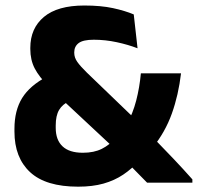

<svg xmlns="http://www.w3.org/2000/svg" viewBox="-20 -673 728 707"><path d="M688.4 -0.3H521.7Q512.3 -9.7 498.5 -23.9Q484.7 -38 469.7 -53.3Q454.6 -68.7 441.3 -82.3Q428 -95.9 419.9 -104.3L398.4 -129.3L184 -329.4L158.4 -355.9Q124 -389.9 107.8 -421.1Q91.6 -452.3 91.6 -492.7V-496.8Q91.6 -568.7 141.7 -610.7Q191.8 -652.7 290.5 -652.7Q351.4 -652.7 396 -643.1Q440.6 -633.4 472.5 -619.9L486.5 -495.2Q452.2 -508.5 410 -517.6Q367.7 -526.7 325.4 -526.7Q286 -526.7 269.7 -514.4Q253.4 -502.1 253.4 -480.3V-478.5Q253.4 -460.8 264.9 -444.7Q276.4 -428.6 299.4 -406.1L484.9 -227.5L521.5 -189Q539.3 -171 555.9 -153.7Q572.5 -136.5 588.7 -119.6Q604.9 -102.8 621.3 -85.7Q637.7 -68.5 654.2 -50.4Q670.8 -32.4 688.4 -12.5ZM267.7 14.4Q148.6 14.4 90.9 -39Q33.2 -92.5 33.2 -188.4V-198.8Q33.2 -266 61.5 -312Q89.8 -357.9 154.1 -391.7L237.1 -301.8Q209.7 -288.9 197.5 -268Q185.2 -247.1 185.2 -211V-202.2Q185.2 -157.8 210.2 -134.2Q235.2 -110.5 285 -110.5Q326.1 -110.5 355 -125Q383.9 -139.5 404.6 -164.5L446.2 -213.8Q469.2 -255 481.5 -302.6Q493.9 -350.3 498.7 -402.9H646.6Q637.2 -323 612.8 -254.8Q588.4 -186.5 541.7 -128.8L492.7 -81.7Q466 -51.6 433.9 -30.1Q401.8 -8.5 361.2 3Q320.7 14.4 267.7 14.4Z"/></svg>

Font: Anek Devanagari Medium
Style: Regular
Weight: 500
Designer: Kailash Malviya (Devanagari) & Yesha Goshar (Latin)
Foundry: Ek Type
Version: Version 1.003